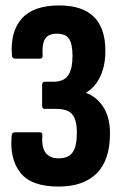

<svg xmlns="http://www.w3.org/2000/svg" viewBox="-20 -681 449 707"><path d="M195 6Q96 6 55.5 -44.5Q15 -95 23 -181Q24 -190 28 -192Q32 -194 37 -194H127Q137 -194 136 -183Q129 -98 196 -98Q232 -98 247.5 -120Q263 -142 263 -192Q263 -239 246.5 -259.5Q230 -280 187 -280H145Q135 -280 135 -292V-368Q135 -380 145 -380H176Q215 -380 231 -403.5Q247 -427 247 -475Q247 -518 234.5 -537.5Q222 -557 189 -557Q157 -557 145.5 -537Q134 -517 137 -477Q138 -465 127 -465H36Q25 -465 24 -476Q17 -564 60 -612.5Q103 -661 198 -661Q368 -661 368 -494Q368 -439 349 -399Q330 -359 297 -340V-339Q337 -324 361 -286Q385 -248 385 -190Q385 -91 336 -42.5Q287 6 195 6Z"/></svg>

Font: Sofia Sans Extra Condensed ExtraBold
Style: Regular
Weight: 800
Designer: Botio Nikoltchev, Ani Petrova
Foundry: lettersoup
Version: Version 4.101; ttfautohint (v1.8.4.7-5d5b)